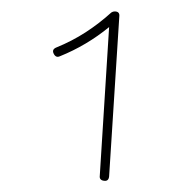

<svg xmlns="http://www.w3.org/2000/svg" viewBox="-20 -741 302 341"><path d="M165 -419.9Q156.2 -420.9 157.2 -428.7L173.8 -692.9Q133.8 -660.2 86.4 -641.1Q79.1 -637.7 75.2 -646Q71.8 -653.3 80.1 -656.7Q107.9 -668 132.3 -683.8Q156.7 -699.7 177.7 -718.8Q180.7 -720.7 183.6 -720.7Q192.9 -720.7 191.9 -711.9L173.8 -427.7Q172.9 -418.9 165 -419.9Z"/></svg>

Font: Mikhak-FD Thin
Style: Regular
Weight: 100
Designer: Amin Abedi
Version: Version 3.2